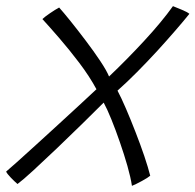

<svg xmlns="http://www.w3.org/2000/svg" viewBox="-29 -597 636 625"><path d="M28 2Q18.5 -6 6 -19Q-6.5 -32 -9 -38.5Q0.5 -46.5 25.8 -69Q51 -91.5 85 -122.5Q119 -153.5 156.2 -187.5Q193.5 -221.5 227.2 -252.8Q261 -284 285 -306.5Q262 -349 229 -392.5Q196 -436 163.5 -473.5Q131 -511 109 -535Q117 -542.5 133.8 -554Q150.5 -565.5 163.5 -572.5Q177.5 -557 201 -527.8Q224.5 -498.5 250.2 -464.5Q276 -430.5 297 -399Q318 -367.5 326 -348Q384.5 -403.5 441.2 -465Q498 -526.5 534 -577Q544 -573 562.2 -565.5Q580.5 -558 587.5 -552Q569.5 -529.5 542.2 -498Q515 -466.5 482.8 -431.2Q450.5 -396 417.2 -362.5Q384 -329 353.5 -302Q365.5 -279.5 381 -243.5Q396.5 -207.5 412.2 -167Q428 -126.5 440.8 -88.8Q453.5 -51 460 -25Q452.5 -18.5 433.2 -8Q414 2.5 400.5 8Q396.5 -19 385.8 -56.8Q375 -94.5 361.2 -134.2Q347.5 -174 333.5 -208.5Q319.5 -243 308.5 -263Q278 -232.5 237.5 -192.8Q197 -153 155.2 -113.2Q113.5 -73.5 79.5 -42.2Q45.5 -11 28 2Z"/></svg>

Font: Grandstander ExtraLight
Style: Italic
Weight: 200
Italic angle: -15°
Designer: Tyler Finck
Foundry: Etcetera Type Co
Version: Version 1.200; ttfautohint (v1.8.3)